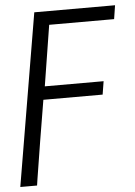

<svg xmlns="http://www.w3.org/2000/svg" viewBox="-54 -573 570 810"><g transform="rotate(-5 231.5 -167.5)"><path d="M122 -532H464L455 -474H180L139 -217H388L379 -161H128Q98 17 74 170L70 197H-1Z"/></g></svg>

Font: Nebula Sans Book
Style: Regular
Weight: 400
Italic angle: -9°
Designer: Paul D. Hunt for Adobe (as Source Sans)
Foundry: Nebula Entertainment & Broadcasting LLC
Version: Version 1.010